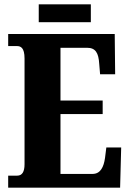

<svg xmlns="http://www.w3.org/2000/svg" viewBox="-20 -872 603 892"><path d="M160 -769H402V-852H160ZM18 0H538L543 -187H474L468 -139C462 -95 446 -64 410 -64H261V-342H457V-405H261V-650H385C424 -650 438 -626 441 -575L445 -527H515L513 -714H18V-658H58C76 -658 94 -651 94 -600V-109C94 -74 83 -56 60 -56H18Z"/></svg>

Font: Noto Serif Ethiopic ExtraCondensed Black
Style: Regular
Weight: 900
Width: 2
Designer: Monotype Design Team
Foundry: Monotype Imaging Inc.
Version: Version 2.102